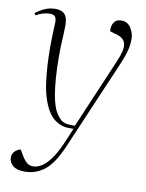

<svg xmlns="http://www.w3.org/2000/svg" viewBox="-85 -583 662 873"><g transform="rotate(10 246.0 -146.5)"><path d="M258 82Q223 165 182.5 197.5Q142 230 89 230Q52 230 34.5 214.5Q17 199 17 178Q17 146 55 134L71 161Q83 181 95 190.5Q107 200 123 200Q141 200 161 188.5Q181 177 204 146Q227 115 251 57L275 0H253Q224 0 198 -15.5Q172 -31 154 -62Q126 -112 116 -186Q106 -260 106 -349Q106 -371 107 -403Q108 -435 109 -453Q111 -476 104.5 -486.5Q98 -497 81 -497Q47 -497 15 -478L9 -487Q26 -501 49.5 -512Q73 -523 101 -523Q131 -523 145 -505.5Q159 -488 157 -447Q157 -440 156 -418Q155 -396 154 -376Q153 -356 153 -353Q151 -254 159.5 -177Q168 -100 187 -64Q201 -39 216 -27Q231 -15 261 -15H279L417 -339Q440 -392 435 -418.5Q430 -445 398 -455L362 -466Q360 -491 370.5 -507Q381 -523 404 -523Q433 -523 448.5 -499Q464 -475 464 -448Q464 -427 460.5 -408.5Q457 -390 449 -367.5Q441 -345 426.5 -311Q412 -277 389 -224Z"/></g></svg>

Font: Literata 72pt ExtraLight
Style: Italic
Weight: 200
Italic angle: -2°
Designer: Latin by Veronika Burian and Jose Scaglione. Greek by Irene Vlachou. Cyrillic by Vera Evstafieva
Foundry: TypeTogether
Version: Version 3.002